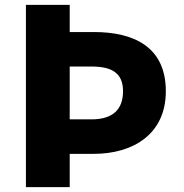

<svg xmlns="http://www.w3.org/2000/svg" viewBox="-20 -765 751 785"><path d="M86 0H265V-136H364C521 -136 658 -214 658 -392C658 -575 525 -634 364 -634H265V-745H86ZM265 -277V-493H354C438 -493 483 -466 483 -392C483 -318 442 -277 354 -277Z"/></svg>

Font: Noto Sans CJK TC Black
Style: Regular
Weight: 900
Designer: Ryoko NISHIZUKA 西塚涼子 (kana, bopomofo & ideographs); Paul D. Hunt (Latin, Greek & Cyrillic); Sandoll Communications 산돌커뮤니
Foundry: Adobe
Version: Version 2.004;hotconv 1.0.118;makeotfexe 2.5.65603